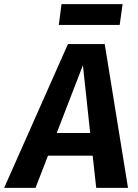

<svg xmlns="http://www.w3.org/2000/svg" viewBox="-67 -904 664 924"><path d="M379 -155H164L104 0H-47L260 -692H437L549 0H396ZM367 -264 332 -590 206 -264ZM216 -784 229 -884H523L509 -784Z"/></svg>

Font: Fira Sans SemiBold
Style: Italic
Weight: 600
Italic angle: -8°
Designer: bBox Type GmbH & Carrois Corporate GbR & Edenspiekermann AG
Foundry: bBox Type GmbH & Carrois Corporate GbR & Edenspiekermann AG
Version: Version 4.301